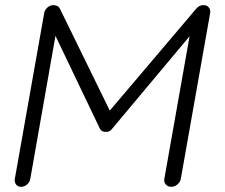

<svg xmlns="http://www.w3.org/2000/svg" viewBox="-20 -720 866 740"><path d="M185.5 -700.2Q192.4 -700.2 199.7 -697.3Q207 -694.3 210.9 -686.5L413.1 -273.4L386.7 -274.4L736.3 -686.5Q749 -701.2 765.6 -700.2Q777.3 -700.2 784.7 -691.4Q792 -682.6 790 -669.9L676.8 -30.3Q674.8 -18.6 664.1 -9.3Q653.3 0 640.6 0Q627 0 619.1 -8.8Q611.3 -17.6 613.3 -30.3L715.8 -609.4L733.4 -607.4L412.1 -223.6Q408.2 -217.8 401.9 -214.4Q395.5 -210.9 387.7 -211.9Q380.9 -210.9 374.5 -214.4Q368.2 -217.8 365.2 -223.6L179.7 -611.3L201.2 -624L96.7 -30.3Q94.7 -18.6 84.5 -9.3Q74.2 0 61.5 0Q48.8 0 42 -8.8Q35.2 -17.6 37.1 -30.3L150.4 -669.9Q152.3 -681.6 162.6 -690.9Q172.9 -700.2 185.5 -700.2Z"/></svg>

Font: Quicksand
Style: Italic
Weight: 400
Designer: Andrew Paglinawan
Foundry: Andrew Paglinawan
Version: Version 3.006